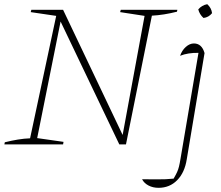

<svg xmlns="http://www.w3.org/2000/svg" viewBox="-20 -691 1057 919"><path d="M558 -644H829L827 -635Q764 -619 707 -616L583 0H551L270 -588L158 -30L284 -12L282 0H1L3 -10Q35 -18 65.5 -23Q96 -28 124 -29L249 -615L127 -633L130 -644H282L567 -45L672 -615L555 -633ZM959 -437 874 71Q864 135 828 171.5Q792 208 739 208Q712 208 691 197Q670 186 660 167Q689 167 731.5 167.5Q774 168 811 164Q822 145 827.5 133Q833 121 836.5 107Q840 93 844 69L930 -438Q880 -439 842 -424Q851 -450 869.5 -466.5Q888 -483 908 -483Q946 -483 959 -437ZM972 -671Q992 -653 995 -628Q979 -608 954 -605Q935 -622 929 -646Q946 -666 972 -671Z"/></svg>

Font: Piazzolla SC Thin
Style: Italic
Weight: 100
Italic angle: -11.3°
Designer: Juan Pablo del Peral
Foundry: Huerta Tipografica
Version: Version 1.330